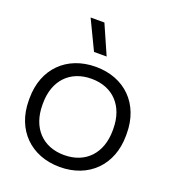

<svg xmlns="http://www.w3.org/2000/svg" viewBox="-134 -816 827 929"><g transform="rotate(20 279.5 -351.5)"><path d="M279.5 14C428.5 14 529.5 -87 529.5 -238V-249.5C529.5 -401 428.5 -501.5 279.5 -501.5C130.5 -501.5 29 -401 29 -249.5V-238C29 -87 130.5 14 279.5 14ZM279.5 -47.5C168.5 -47.5 98.5 -122.5 98.5 -240V-248C98.5 -365 168.5 -440 279.5 -440C390.5 -440 460.5 -365 460.5 -248V-240C460.5 -122.5 390.5 -47.5 279.5 -47.5ZM244 -717H173L245.5 -566H310.5Z"/></g></svg>

Font: MCL Standard Light
Style: Regular
Weight: 300
Designer: Květoslav Bartoš
Foundry: Florian Karsten
Version: Version 1.001;Glyphs 3.2.3 (3260)